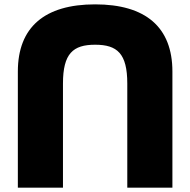

<svg xmlns="http://www.w3.org/2000/svg" viewBox="-20 -845 872 880"><path d="M61.8 15H268.6V-462C268.6 -600 314.8 -640 416 -640C517.2 -640 563.4 -600 563.4 -462V15H770.2V-517C770.2 -721 647 -825 416 -825C185 -825 61.8 -721 61.8 -517Z"/></svg>

Font: Hussar
Style: BdWide
Weight: 700
Foundry: Cannot Into Space Fonts
Version: Version 2.00